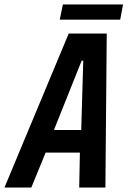

<svg xmlns="http://www.w3.org/2000/svg" viewBox="-58 -838 570 858"><path d="M-38 0 249 -688H419L413 0H296L299 -156H146L82 0ZM183 -257H305L314 -567H307ZM209 -750 223 -818H492L479 -750Z"/></svg>

Font: Saira Condensed SemiBold
Style: Italic
Weight: 600
Width: 3
Italic angle: -12°
Designer: Hector Gatti with collaboration of the Omnibus-Type team
Foundry: Omnibus-Type
Version: Version 1.101